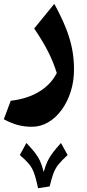

<svg xmlns="http://www.w3.org/2000/svg" viewBox="-20 -386 456 1012"><path d="M241.7 596.7 180.7 606Q172.4 567.9 165.3 543.5Q158.2 519 148.7 501.7Q139.2 484.4 124 468.3Q108.9 452.1 84.5 431.2L119.1 367.7Q146.5 396 163.6 418Q180.7 439.9 191.4 463.4Q202.1 486.8 210.4 520.5Q219.2 488.3 230 465.1Q240.7 441.9 257.6 419.7Q274.4 397.5 301.3 367.7L336.4 431.2Q304.7 460 287.8 481.2Q271 502.4 261.5 528.1Q252 553.7 241.7 596.7ZM370.1 -20Q370.1 42 352.8 96.7Q335.4 151.4 304.9 193.1Q274.4 234.9 234.1 258.5Q193.8 282.2 147.9 282.2Q109.4 282.2 75 273.2Q40.5 264.2 0 242.7L36.6 145Q123.5 135.3 186 97.4Q248.5 59.6 279.3 -1Q261.2 -59.6 232.7 -115.5Q204.1 -171.4 160.2 -235.8L266.1 -365.7Q303.7 -296.9 326.7 -239.5Q349.6 -182.1 359.9 -129.2Q370.1 -76.2 370.1 -20Z"/></svg>

Font: Pinar-DS3-FD Bold
Style: Regular
Weight: 700
Designer: Amin Abedi
Version: Version 3.000